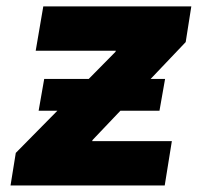

<svg xmlns="http://www.w3.org/2000/svg" viewBox="-20 -565 625 585"><path d="M12.1 0 28.1 -99.1 331.7 -407 333.1 -410.5H88.8L111.9 -545.5H562.9L545.8 -436.8L262.1 -138.5L260.7 -134.9H503.6L481.9 0ZM97.7 -227.6 114.7 -324.6H483L465.9 -227.6Z"/></svg>

Font: Inter UI Extra Bold
Style: Italic
Weight: 800
Italic angle: 9.39999°
Designer: Rasmus Andersson
Foundry: rsms
Version: 3.2;8d6f07862